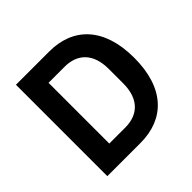

<svg xmlns="http://www.w3.org/2000/svg" viewBox="-174 -868 1037 1037"><g transform="rotate(-45 344.5 -349.0)"><path d="M82 0H336C518 0 637 -117 637 -349C637 -581 518 -698 336 -698H82ZM214 -117V-581H336C434 -581 497 -523 497 -404V-294C497 -175 434 -117 336 -117Z"/></g></svg>

Font: IBM Plex Devanagari Medium
Style: Regular
Weight: 600
Designer: Mike Abbink, Paul van der Laan, Pieter van Rosmalen, Erin McLaughlin
Foundry: Bold Monday
Version: Version 1.0